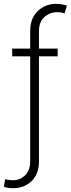

<svg xmlns="http://www.w3.org/2000/svg" viewBox="-30 -780 370 1004"><path d="M271.5 -525.9V-485.4H173.8V64Q173.3 130.4 135 167.2Q96.7 204.1 38.1 204.1Q24.4 204.1 13.2 202.4Q2 200.7 -9.8 196.8L-2.9 156.7Q5.4 159.7 17.1 161.1Q28.8 162.6 38.1 162.6Q74.7 162.6 101.3 136.5Q127.9 110.4 127.9 64V-485.4H33.7V-525.9H127.9V-617.2Q127.9 -684.6 167.5 -722.2Q207 -759.8 262.7 -759.8Q278.3 -759.8 293.2 -757.3Q308.1 -754.9 319.8 -750.5L307.6 -710Q299.8 -712.9 290.8 -714.6Q281.7 -716.3 270 -716.3Q229.5 -716.3 201.7 -690.4Q173.8 -664.6 173.8 -617.2V-525.9Z"/></svg>

Font: Inter 20pt ExtraLight
Style: Regular
Weight: 250
Version: Version 4.001;git-66647c0bb